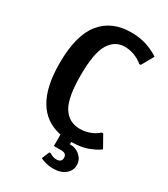

<svg xmlns="http://www.w3.org/2000/svg" viewBox="-218 -810 970 1106"><g transform="rotate(30 267.5 -257.5)"><path d="M466 -17Q413 9 335 10V25Q376 25 403 50Q430 75 430 110Q430 146 400.5 170.5Q371 195 320 195Q289 195 259 185Q243 180 235 175L256 125H265L267 126Q269 128 273.5 130Q278 132 283 134.5Q288 137 295.5 138.5Q303 140 310 140Q345 140 345 110Q345 80 310 80H260V4Q50 -39 50 -350Q50 -535 120.5 -622.5Q191 -710 320 -710Q396 -710 456 -682Q483 -671 505 -655L460 -575H450Q439 -585 418 -597Q374 -620 330 -620Q264 -620 227 -559Q190 -498 190 -350Q190 -200 228.5 -140Q267 -80 340 -80Q386 -80 428 -102Q450 -115 460 -125H470L515 -45Q495 -29 466 -17Z"/></g></svg>

Font: Scada
Style: Bold
Weight: 700
Designer: Jovanny Lemonad
Foundry: Jovanny Lemonad
Version: Version 4.100;PS 004.100;hotconv 1.0.88;makeotf.lib2.5.64775